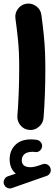

<svg xmlns="http://www.w3.org/2000/svg" viewBox="-46 -664 308 1090"><path d="M-23.4 381.8Q-28.3 369.1 -21.7 355.5Q-15.1 341.8 -1.5 336.9L43.5 321.8Q8.8 292.5 8.8 240.7Q8.8 191.4 40.3 159.4Q71.8 127.4 129.4 127.4Q147.5 127.4 162.1 129.9Q176.3 131.8 185.3 143.1Q194.3 154.3 192.9 168Q191.4 181.6 180.2 191.4Q168.9 201.2 154.8 199.2Q148.9 197.8 139.2 197.8Q107.4 197.8 92.5 211.2Q77.6 224.6 77.6 245.6Q77.6 285.2 126.5 285.2Q139.2 285.2 152.8 282Q166.5 278.8 196.8 268.1Q210.9 263.2 224.4 271Q237.8 278.8 241.2 293.5Q244.6 306.6 238 318.6Q231.4 330.6 219.2 334.5L21.5 403.8Q7.8 408.7 -5.4 402.1Q-18.6 395.5 -23.4 381.8ZM41.5 -559.6Q37.6 -589.8 56.4 -614.5Q75.2 -639.2 105.5 -643.1Q135.7 -647 160.4 -628.2Q185.1 -609.4 189 -579.1Q197.8 -514.2 202.6 -464.8Q207.5 -415.5 209.5 -369.4Q211.4 -323.2 211.4 -267.6Q211.4 -196.8 208.7 -125.7Q206.1 -54.7 201.2 5.4Q198.7 35.6 174.8 55.9Q150.9 76.2 120.6 73.7Q89.8 71.3 70.1 47.4Q50.3 23.4 52.7 -6.3Q57.6 -66.9 60.3 -137Q63 -207 63 -274.9Q63 -325.2 61.3 -365.2Q59.6 -405.3 54.9 -450.2Q50.3 -495.1 41.5 -559.6Z"/></svg>

Font: Mikhak-DS1-FD ExtraBold
Style: Regular
Weight: 800
Designer: Amin Abedi
Version: Version 3.2